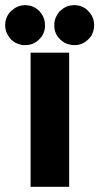

<svg xmlns="http://www.w3.org/2000/svg" viewBox="-60 -714 385 744"><path d="M38.1 -539.1Q36.1 -539.1 34.2 -539.1Q32.2 -539.1 29.3 -539.1Q21.5 -540 13.7 -543Q6.8 -544.9 -1 -548.8Q-8.8 -553.7 -15.6 -559.6Q-22.5 -566.4 -27.3 -574.2Q-39.1 -591.8 -40 -614.3Q-40 -615.2 -40 -616.2Q-40 -636.7 -30.3 -654.3Q-25.4 -663.1 -18.6 -669.9Q-11.7 -675.8 -3.9 -681.6Q2 -685.5 8.8 -688.5Q15.6 -691.4 22.5 -692.4Q25.4 -693.4 27.3 -693.4Q30.3 -693.4 32.2 -693.4Q36.1 -694.3 36.1 -694.3Q37.1 -694.3 38.1 -694.3Q48.8 -693.4 58.6 -691.4Q68.4 -688.5 78.1 -682.6Q85.9 -677.7 92.8 -670.9Q98.6 -664.1 103.5 -656.2Q114.3 -638.7 114.3 -617.2Q115.2 -595.7 104.5 -577.1Q99.6 -569.3 93.8 -563.5Q87.9 -556.6 80.1 -551.8Q63.5 -541 48.8 -540Q35.2 -539.1 38.1 -539.1ZM227.5 -694.3Q239.3 -693.4 249 -691.4Q258.8 -688.5 268.6 -682.6Q276.4 -677.7 282.2 -670.9Q289.1 -664.1 293.9 -656.2Q304.7 -638.7 304.7 -617.2Q304.7 -616.2 304.7 -616.2Q304.7 -595.7 294.9 -577.1Q290 -569.3 284.2 -563.5Q277.3 -556.6 270.5 -551.8Q260.7 -544.9 250 -542Q239.3 -539.1 227.5 -539.1Q217.8 -539.1 208 -542Q198.2 -543.9 189.5 -548.8Q181.6 -553.7 174.8 -559.6Q168 -566.4 162.1 -574.2Q150.4 -591.8 150.4 -614.3Q149.4 -635.7 160.2 -654.3Q165 -663.1 170.9 -669.9Q177.7 -675.8 185.5 -681.6Q194.3 -687.5 203.1 -690.4Q212.9 -693.4 222.7 -693.4Q223.6 -694.3 225.6 -694.3Q227.5 -694.3 227.5 -694.3ZM58.6 0Q58.6 -17.6 58.6 -36.1Q58.6 -53.7 58.6 -71.3Q58.6 -110.4 58.6 -149.4Q58.6 -188.5 58.6 -227.5Q58.6 -266.6 58.6 -305.7Q58.6 -344.7 58.6 -383.8Q58.6 -415 58.6 -446.3Q58.6 -478.5 58.6 -509.8Q61.5 -509.8 63.5 -509.8Q66.4 -509.8 68.4 -509.8Q84 -509.8 98.6 -509.8Q113.3 -509.8 127.9 -509.8Q137.7 -509.8 147.5 -509.8Q157.2 -509.8 168 -509.8Q177.7 -509.8 187.5 -509.8Q198.2 -509.8 208 -509.8Q208 -507.8 208 -504.9Q208 -502.9 208 -500Q208 -443.4 208 -386.7Q208 -329.1 208 -272.5Q208 -233.4 208 -194.3Q208 -155.3 208 -116.2Q208 -85 208 -53.7Q208 -21.5 208 9.8Q205.1 9.8 203.1 9.8Q200.2 9.8 198.2 9.8Q183.6 9.8 168.9 9.8Q154.3 9.8 139.6 9.8Q128.9 9.8 119.1 9.8Q109.4 9.8 98.6 9.8Q88.9 9.8 79.1 9.8Q69.3 9.8 58.6 9.8Q58.6 7.8 58.6 4.9Q58.6 2.9 58.6 0Z"/></svg>

Font: LeFont
Style: Bold
Weight: 800
Designer: Leryon MEDIA
Version: Version 1.0